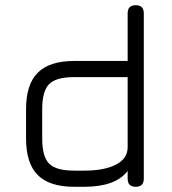

<svg xmlns="http://www.w3.org/2000/svg" viewBox="-20 -717 659 737"><path d="M265 0Q170 0 125 -45Q80 -90 80 -185V-298Q80 -393 125 -438Q170 -483 265 -483H470V-666Q470 -697 501 -697Q532 -697 532 -666V-31Q532 0 501 0Q470 0 470 -31V-61Q424 0 303 0ZM303 -62Q380 -62 425 -85Q470 -108 470 -152V-421H265Q195 -421 168.5 -394Q142 -367 142 -298V-185Q142 -115 169 -88.5Q196 -62 265 -62Z"/></svg>

Font: Jura Medium
Style: Regular
Weight: 500
Designer: Daniel Johnson, Alexei Vanyashin
Foundry: Daniel Johnson
Version: Version 5.103